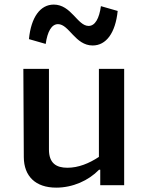

<svg xmlns="http://www.w3.org/2000/svg" viewBox="-20 -828 660 859"><path d="M84.5 -520 86.5 -125C87 -40 138.5 11.5 231.5 11.5C305.5 11.5 376 -20 423 -68.5H428.5V0.5H535.5V-520H422.5V-126C378.5 -97 331 -77.5 281.5 -77.5C231.5 -77.5 199 -98 199 -159V-520ZM109.5 -653 184.5 -631.5C192 -686 210.5 -720 239.5 -720C289 -720 316.5 -624.5 394.5 -624.5C455 -624.5 496.5 -680.5 506.5 -779L431.5 -800.5C424 -745.5 405.5 -712 376.5 -712C326.5 -712 299 -807.5 220.5 -807.5C160.5 -807.5 119 -751.5 109.5 -653Z"/></svg>

Font: Monaspace Argon Medium
Style: Regular
Weight: 500
Designer: Riley Cran & the Lettermatic Team
Foundry: Lettermatic
Version: Version 1.000 (Monaspace Argon)